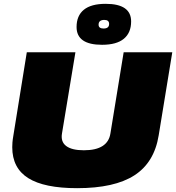

<svg xmlns="http://www.w3.org/2000/svg" viewBox="-20 -973 920 1003"><path d="M383 10Q211 10 127.5 -42.5Q44 -95 44 -204Q44 -215 45 -229Q46 -243 50 -266L120 -700H374L304 -277Q296 -233 325.5 -210.5Q355 -188 418 -188Q544 -188 557 -277L626 -700H880L809 -266Q786 -124 682 -57Q578 10 383 10ZM513 -739Q380 -739 380 -832Q380 -891 418 -922Q456 -953 532 -953Q665 -953 665 -861Q665 -802 627 -770.5Q589 -739 513 -739ZM521 -824Q550 -824 550 -848Q550 -869 525 -869Q495 -869 495 -844Q495 -824 521 -824Z"/></svg>

Font: Georama Expanded Black
Style: Italic
Weight: 900
Width: 7
Italic angle: -9°
Designer: Jean-Baptiste Levee
Foundry: Production Type
Version: Version 1.000